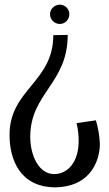

<svg xmlns="http://www.w3.org/2000/svg" viewBox="-20 -536 469 825"><path d="M195 -475C195 -452 214 -433 237 -433C260 -433 278 -452 278 -475C278 -497 260 -516 237 -516C214 -516 195 -497 195 -475ZM209 -385C209 -182 21 -153 21 44C21 144 62 269 219 269C384 265 409 134 409 85C409 85 409 36 392 -19L309 -7C316 21 318 47 318 70C318 163 269 212 213 212C146 212 110 131 110 52C110 -136 271 -177 271 -386Z"/></svg>

Font: Englebert
Style: Regular
Weight: 400
Designer: Astigmatic (AOETI)
Foundry: Astigmatic (AOETI)
Version: Version 1.000